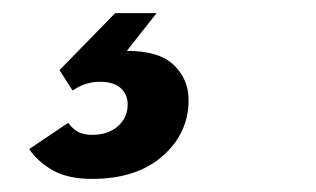

<svg xmlns="http://www.w3.org/2000/svg" viewBox="-20 -30 482 293"><path d="M120.6 243Q83.4 243 60.2 229.7Q37 216.3 24.6 197.4L84.2 157.4Q88.7 164.6 97.5 170.2Q106.3 175.8 120.6 175.8Q144.9 175.8 159.9 162.6Q174.8 149.4 174.8 129.6Q174.8 113.7 163.9 104.2Q153 94.8 132.8 94.8Q120.8 94.8 110.7 98.2Q100.5 101.5 90.8 108.2L70.8 77L155.8 -10H219L173.6 47.6Q223.1 47.6 245.4 69.4Q267.8 91.2 267.8 122.4Q267.8 173.3 228.1 208.2Q188.4 243 120.6 243Z"/></svg>

Font: Overpass
Style: Italic
Weight: 400
Italic angle: -10°
Designer: Delve Withrington, Dave Bailey, Thomas Jockin
Foundry: Delve Fonts LLC
Version: Version 4.000